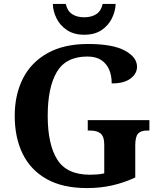

<svg xmlns="http://www.w3.org/2000/svg" viewBox="-20 -948 809 978"><path d="M423 10Q299 10 217.5 -36Q136 -82 95.5 -164.5Q55 -247 55 -358Q55 -466 97 -548.5Q139 -631 222.5 -677.5Q306 -724 428 -724Q553 -724 615.5 -690.5Q678 -657 678 -608Q678 -573 645 -548Q612 -523 549 -523Q549 -564 535.5 -594.5Q522 -625 495 -642.5Q468 -660 425 -660Q316 -660 269.5 -581.5Q223 -503 223 -358Q223 -213 271.5 -135.5Q320 -58 438 -58Q457 -58 475.5 -59.5Q494 -61 511 -65V-212Q511 -252 493 -267.5Q475 -283 440 -283H427V-336H741V-283H728Q697 -283 683 -267Q669 -251 669 -208V-44Q611 -17 551 -3.5Q491 10 423 10ZM408.9 -771Q357 -771 321.5 -794.5Q286 -818 268 -854.5Q250 -891 249 -928H315Q323 -892 347.5 -876Q372 -860 409 -860Q446 -860 470.5 -876Q495 -892 503 -928H569Q568 -891 550 -854.5Q532 -818 497 -794.5Q462 -771 408.9 -771Z"/></svg>

Font: Noto Serif NP Hmong
Style: Regular
Weight: 400
Designer: Dalton Maag Ltd
Foundry: Dalton Maag Ltd
Version: Version 1.001